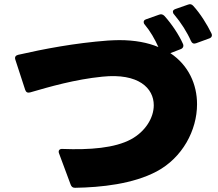

<svg xmlns="http://www.w3.org/2000/svg" viewBox="-20 -892 1040 914"><path d="M913 -686 976 -709C988 -713 992 -723 986 -734C966 -775 934 -827 900 -864C893 -872 885 -874 875 -870L815 -849C807 -846 803 -842 803 -836C803 -832 805 -827 809 -823C842 -784 871 -738 889 -697C894 -686 902 -682 913 -686ZM337 2C462 0 613 -16 726 -76C848 -141 918 -271 918 -396C918 -490 878 -581 791 -639L840 -658C851 -662 856 -672 851 -683C833 -724 799 -776 763 -816C755 -824 747 -826 737 -822L675 -800C667 -797 664 -793 664 -787C664 -784 665 -779 669 -775C695 -744 717 -706 734 -668C684 -689 622 -701 548 -701C531 -701 513 -700 494 -699C335 -687 189 -659 66 -631C54 -628 49 -620 53 -608L100 -464C104 -453 111 -449 123 -452C216 -479 337 -514 467 -527C640 -545 712 -472 712 -391C712 -331 672 -266 604 -229C526 -187 408 -178 277 -183C263 -184 256 -175 261 -162L316 -14C320 -3 326 2 337 2Z"/></svg>

Font: LINE Seed JP App_OTF ExtraBold
Style: Regular
Weight: 800
Designer: LINE & Fontrix & Fontworks
Version: Version 1.013